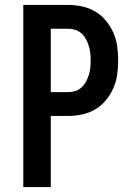

<svg xmlns="http://www.w3.org/2000/svg" viewBox="-20 -755 540 775"><path d="M74 0V-735H255Q283 -735 311.5 -729Q340 -723 364.5 -708.5Q389 -694 407.5 -671.5Q426 -649 437.5 -623Q449 -597 453 -568.5Q457 -540 457 -511Q457 -482 453 -453.5Q449 -425 437.5 -399Q426 -373 407.5 -350.5Q389 -328 364.5 -313.5Q340 -299 311.5 -293Q283 -287 255 -287H185V0ZM185 -383H255Q270 -383 284 -387.5Q298 -392 309 -402Q320 -412 327 -425Q334 -438 338.5 -452.5Q343 -467 344.5 -481.5Q346 -496 346 -511Q346 -526 344.5 -540.5Q343 -555 338.5 -569.5Q334 -584 327 -597Q320 -610 309 -620Q298 -630 284 -634.5Q270 -639 255 -639H185Z"/></svg>

Font: Iosevka Custom
Style: Bold
Weight: 700
Monospace: yes
Designer: Belleve Invis
Foundry: Belleve Invis
Version: Version 30.3.3; ttfautohint (v1.8.3)